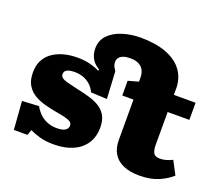

<svg xmlns="http://www.w3.org/2000/svg" viewBox="-130 -983 1371 1189"><g transform="rotate(20 555.5 -389.0)"><path d="M64 14 50 -172 160 -178Q177 -148 199.5 -127.5Q222 -107 250 -97Q278 -87 309 -87Q348 -87 365 -99Q382 -111 382 -130Q382 -145 370 -153.5Q358 -162 332 -168.5Q306 -175 264 -182Q232 -188 195.5 -197.5Q159 -207 126.5 -225.5Q94 -244 73.5 -276.5Q53 -309 53 -361Q53 -421 82.5 -461Q112 -501 164 -521.5Q216 -542 282 -542Q330 -542 367.5 -532Q405 -522 429 -509L432 -518Q394 -541 379.5 -570.5Q365 -600 365 -633Q365 -687 399.5 -722Q434 -757 489.5 -774.5Q545 -792 608 -792Q706 -792 775.5 -766Q845 -740 882 -691.5Q919 -643 921 -576V-529H1064V-416H921V-197Q921 -169 930.5 -148.5Q940 -128 975 -128Q994 -128 1015 -134Q1036 -140 1055 -150L1101 -62Q1067 -31 1015 -8.5Q963 14 889 14Q827 14 783.5 -5Q740 -24 718 -60.5Q696 -97 696 -150V-416H622V-513L690 -532V-559Q690 -585 680 -605.5Q670 -626 648 -638Q626 -650 589 -650Q564 -650 546 -643.5Q528 -637 518.5 -625.5Q509 -614 509 -597Q509 -579 516 -565.5Q523 -552 530 -542L540 -363L434 -368Q419 -399 397.5 -417Q376 -435 350.5 -443.5Q325 -452 298 -452Q264 -452 246.5 -443Q229 -434 229 -414Q229 -400 240.5 -391Q252 -382 278 -375Q304 -368 345 -359Q388 -350 427 -339Q466 -328 496.5 -309.5Q527 -291 544.5 -260.5Q562 -230 562 -183Q562 -120 532.5 -76Q503 -32 450 -9Q397 14 326 14Q271 14 233 3Q195 -8 166 -22L154 14Z"/></g></svg>

Font: Literata Variable Black
Style: Regular
Weight: 900
Designer: Latin by Veronika Burian and Jose Scaglione. Greek by Irene Vlachou. Cyrillic by Vera Evstafieva.
Foundry: TypeTogether
Version: Version 3.021